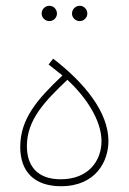

<svg xmlns="http://www.w3.org/2000/svg" viewBox="-20 -644 445 664"><path d="M256 -571C270 -571 282 -583 282 -597C282 -612 270 -624 256 -624C241 -624 229 -612 229 -597C229 -583 241 -571 256 -571ZM151 -571C165 -571 177 -583 177 -597C177 -612 165 -624 151 -624C136 -624 124 -612 124 -597C124 -583 136 -571 151 -571ZM191 0C312 0 355 -87 355 -156C355 -256 273 -357 164 -441L148 -421L196 -383C109 -301 50 -233 50 -136C50 -49 100 0 191 0ZM190 -24C112 -24 73 -67 73 -139C73 -230 135 -294 213 -368C279 -307 331 -227 331 -156C331 -89 287 -24 190 -24Z"/></svg>

Font: Noto Sans Arabic UI Th
Style: Regular
Weight: 100
Designer: Monotype Design Team, Nadine Chahine and Nizar Qandah
Foundry: Monotype Imaging Inc.
Version: Version 2.010